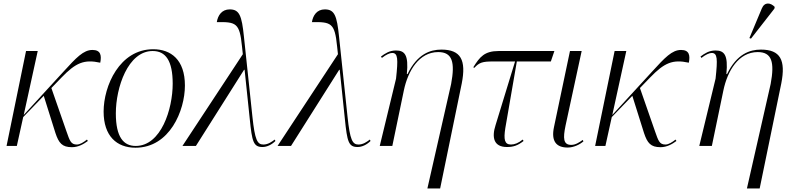

<svg xmlns="http://www.w3.org/2000/svg" viewBox="-20 -824 4444 1084"><path d="M17 0H75L111 -163L227 -283L293 -73C312 -16 331 7 386 7C423 7 453 -11 476 -28L471 -36C452 -21 432 -8 414 -8C380 -8 374 -29 355 -83L270 -327L327 -386C408 -470 455 -490 546 -470C554 -511 549 -542 502 -542C451 -542 411 -499 337 -418L114 -175L193 -536H127Z M745 10C938 10 1024 -200 1024 -341C1024 -487 945 -546 845 -546C655 -546 565 -339 565 -194C565 -56 639 10 745 10ZM746 0C678 0 634 -49 634 -184C634 -329 702 -536 842 -536C915 -536 955 -482 955 -351C955 -209 890 0 746 0Z M1010 0H1086L1358 -430H1361L1390 -153C1403 -23 1411 6 1462 6C1487 6 1514 -7 1535 -28L1531 -36C1514 -23 1493 -8 1467 -8C1433 -8 1419 -33 1405 -166L1357 -619C1345 -735 1332 -771 1277 -771C1232 -771 1210 -737 1204 -699C1313 -701 1333 -694 1346 -564L1351 -518Z M1547 0H1623L1895 -430H1898L1927 -153C1940 -23 1948 6 1999 6C2024 6 2051 -7 2072 -28L2068 -36C2051 -23 2030 -8 2004 -8C1970 -8 1956 -33 1942 -166L1894 -619C1882 -735 1869 -771 1814 -771C1769 -771 1747 -737 1741 -699C1850 -701 1870 -694 1883 -564L1888 -518Z M2393 240H2465L2587 -353C2613 -485 2582 -544 2472 -544C2410 -544 2336 -520 2281 -406H2277C2288 -516 2264 -539 2215 -539C2179 -539 2154 -522 2131 -505L2136 -497C2160 -516 2181 -525 2194 -525C2227 -525 2228 -491 2216 -380L2124 0H2195L2260 -313C2283 -424 2346 -530 2454 -530C2534 -530 2550 -473 2527 -350Z M2842 6C2878 6 2903 -2 2936 -28L2931 -36C2908 -17 2886 -8 2865 -8C2828 -8 2823 -37 2833 -101L2898 -477H3090L3110 -536H2796C2715 -536 2689 -503 2652 -444L2658 -441C2686 -471 2703 -477 2764 -477H2888L2778 -118C2755 -47 2768 6 2842 6Z M3185 9C3220 9 3255 -9 3274 -26L3270 -34C3249 -19 3229 -6 3205 -6C3160 -6 3158 -43 3173 -115L3264 -536H3198L3108 -108C3090 -25 3122 9 3185 9Z M3340 0H3398L3434 -163L3550 -283L3616 -73C3635 -16 3654 7 3709 7C3746 7 3776 -11 3799 -28L3794 -36C3775 -21 3755 -8 3737 -8C3703 -8 3697 -29 3678 -83L3593 -327L3650 -386C3731 -470 3778 -490 3869 -470C3877 -511 3872 -542 3825 -542C3774 -542 3734 -499 3660 -418L3437 -175L3516 -536H3450Z M4220 -606 4352 -775 4354 -785C4331 -809 4297 -815 4281 -776L4211 -609ZM4197 240H4269L4391 -353C4417 -485 4386 -544 4276 -544C4214 -544 4140 -520 4085 -406H4081C4092 -516 4068 -539 4019 -539C3983 -539 3958 -522 3935 -505L3940 -497C3964 -516 3985 -525 3998 -525C4031 -525 4032 -491 4020 -380L3928 0H3999L4064 -313C4087 -424 4150 -530 4258 -530C4338 -530 4354 -473 4331 -350Z"/></svg>

Font: Noto Serif Display Light
Style: Italic
Weight: 300
Italic angle: -12°
Designer: Monotype Design Team
Foundry: Monotype Imaging Inc.
Version: Version 2.009